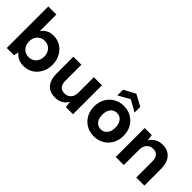

<svg xmlns="http://www.w3.org/2000/svg" viewBox="78 -1534 2353 2353"><g transform="rotate(45 1254.5 -357.5)"><path d="M366 12Q328 12 298 2.5Q268 -7 245 -24Q222 -41 205 -63L190 0H65V-720H205V-434Q229 -468 268 -491Q307 -514 366 -514Q435 -514 489.5 -479.5Q544 -445 576 -386Q608 -327 608 -250Q608 -175 576 -115.5Q544 -56 490 -22Q436 12 366 12ZM333 -110Q372 -110 401.5 -128Q431 -146 448 -177.5Q465 -209 465 -251Q465 -292 448 -324Q431 -356 401.5 -374Q372 -392 333 -392Q294 -392 264.5 -374Q235 -356 218 -324Q201 -292 201 -251Q201 -210 218 -178Q235 -146 264.5 -128Q294 -110 333 -110Z M912 12Q850 12 806.5 -13.5Q763 -39 740.5 -89.5Q718 -140 718 -213V-502H857V-227Q857 -168 881.5 -137Q906 -106 959 -106Q992 -106 1017.5 -121Q1043 -136 1058 -165Q1073 -194 1073 -236V-502H1213V0H1090L1079 -82Q1056 -39 1013.5 -13.5Q971 12 912 12Z M1583 12Q1511 12 1453 -21.5Q1395 -55 1361.5 -114.5Q1328 -174 1328 -251Q1328 -328 1361.5 -387.5Q1395 -447 1453 -480.5Q1511 -514 1584 -514Q1657 -514 1714.5 -480.5Q1772 -447 1805.5 -388Q1839 -329 1839 -251Q1839 -174 1805.5 -114.5Q1772 -55 1714 -21.5Q1656 12 1583 12ZM1583 -109Q1615 -109 1640.5 -125Q1666 -141 1681.5 -172.5Q1697 -204 1697 -251Q1697 -298 1682 -329.5Q1667 -361 1641.5 -377Q1616 -393 1584 -393Q1553 -393 1527 -377Q1501 -361 1486 -329.5Q1471 -298 1471 -251Q1471 -204 1486 -172.5Q1501 -141 1526.5 -125Q1552 -109 1583 -109ZM1435 -548V-647L1584 -727L1732 -647V-548L1584 -631Z M1954 0V-502H2077L2088 -421Q2111 -463 2153.5 -488.5Q2196 -514 2256 -514Q2318 -514 2361 -487.5Q2404 -461 2427 -411Q2450 -361 2450 -287V0H2310V-275Q2310 -333 2285.5 -364.5Q2261 -396 2208 -396Q2176 -396 2150 -380.5Q2124 -365 2109 -336Q2094 -307 2094 -266V0Z"/></g></svg>

Font: DM Sans 16pt ExtraBold
Style: Regular
Weight: 800
Version: Version 4.004;gftools[0.9.30]